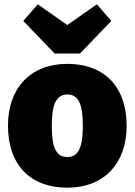

<svg xmlns="http://www.w3.org/2000/svg" viewBox="-20 -850 624 890"><path d="M429 -830 292 -734 155 -830 88 -753 233 -602H351L496 -753ZM292 -554C122 -554 17 -442 17 -268C17 -82 124 20 292 20C462 20 567 -92 567 -266C567 -452 460 -554 292 -554ZM292 -412C342 -412 364 -372 364 -266C364 -165 342 -122 292 -122C242 -122 220 -162 220 -268C220 -369 242 -412 292 -412Z"/></svg>

Font: Fira Sans Heavy
Style: Regular
Weight: 900
Designer: bBox Type GmbH & Carrois Corporate GbR & Edenspiekermann AG
Foundry: bBox Type GmbH & Carrois Corporate GbR & Edenspiekermann AG
Version: Version 4.300;PS 004.300;hotconv 1.0.88;makeotf.lib2.5.64775